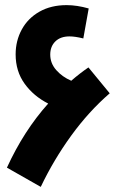

<svg xmlns="http://www.w3.org/2000/svg" viewBox="-20 -704 452 749"><path d="M408 -340Q326 -269 257.5 -174.5Q189 -80 139 25L7 -50Q73 -194 168 -300Q111 -329 76 -377.5Q41 -426 41 -492Q41 -545 65 -589Q89 -633 134 -658.5Q179 -684 240 -684Q280 -684 326 -671L305 -554Q273 -562 251 -562Q216 -562 196 -542.5Q176 -523 176 -491Q176 -457 199.5 -430.5Q223 -404 258 -389Q290 -417 325 -441Z"/></svg>

Font: Noto Sans Arabic Cond
Style: Bold
Weight: 700
Width: 3
Designer: Nadine Chahine
Foundry: Monotype Imaging Inc.
Version: Version 1.001